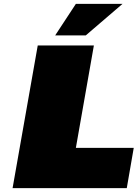

<svg xmlns="http://www.w3.org/2000/svg" viewBox="-20 -972 711 992"><path d="M265 -789 372 -952H613L423 -789ZM45 0 175 -737H465L372 -208H671L635 0Z"/></svg>

Font: Tomorrow ExtraBold
Style: Italic
Weight: 800
Italic angle: -10°
Designer: Tony de Marco, Monica Rizzolli
Foundry: Just in Type
Version: Version 2.002